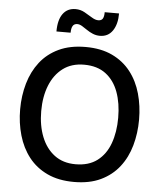

<svg xmlns="http://www.w3.org/2000/svg" viewBox="-60 -963 870 1026"><g transform="rotate(5 374.5 -449.5)"><path d="M375 11Q292 11 231.5 -17.5Q171 -46 132 -96Q93 -146 74 -212Q55 -278 55 -351Q55 -424 74 -490Q93 -556 132 -606Q171 -656 231.5 -684.5Q292 -713 375 -713Q458 -713 518 -684.5Q578 -656 617 -606Q656 -556 674.5 -490Q693 -424 693 -351Q693 -278 674.5 -212Q656 -146 617 -96Q578 -46 518 -17.5Q458 11 375 11ZM375 -84Q446 -84 491.5 -118.5Q537 -153 559 -213.5Q581 -274 581 -351Q581 -429 559 -489Q537 -549 491.5 -583.5Q446 -618 375 -618Q308 -618 262 -583.5Q216 -549 192 -489Q168 -429 168 -351Q168 -274 192 -213.5Q216 -153 262 -118.5Q308 -84 375 -84ZM320 -831Q303 -831 295.5 -818.5Q288 -806 288 -782H212Q212 -844 236 -877Q260 -910 304 -910Q330 -910 352.5 -897.5Q375 -885 394 -873Q413 -861 429 -861Q446 -861 453 -872Q460 -883 460 -907H537Q537 -849 513 -814Q489 -779 445 -779Q425 -779 407 -786.5Q389 -794 374 -804.5Q359 -815 345.5 -823Q332 -831 320 -831Z"/></g></svg>

Font: Inclusive Sans Medium
Style: Regular
Weight: 500
Designer: Olivia King
Foundry: Olivia King
Version: Version 2.004